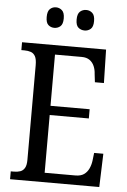

<svg xmlns="http://www.w3.org/2000/svg" viewBox="-60 -953 657 997"><g transform="rotate(5 268.0 -455.0)"><path d="M31 0V-41H47Q66 -41 80.5 -46Q95 -51 103.5 -65.5Q112 -80 112 -108V-601Q112 -633 103.5 -648Q95 -663 80.5 -668Q66 -673 47 -673H31V-714H469L473 -540H426L421 -582Q420 -604 412 -623Q404 -642 388 -653.5Q372 -665 346 -665H207V-398H411V-350H207V-49H367Q395 -49 411.5 -60.5Q428 -72 437 -91Q446 -110 449 -132L454 -174H502L496 0ZM349 -803Q330 -803 316.5 -814.5Q303 -826 303 -856Q303 -886 316.5 -898Q330 -910 349 -910Q367 -910 380.5 -898Q394 -886 394 -856Q394 -826 380.5 -814.5Q367 -803 349 -803ZM191 -803Q173 -803 160 -814.5Q147 -826 147 -856Q147 -886 160 -898Q173 -910 191 -910Q209 -910 222.5 -898Q236 -886 236 -856Q236 -826 222.5 -814.5Q209 -803 191 -803Z"/></g></svg>

Font: Noto Serif Khmer Condensed
Style: Regular
Weight: 400
Width: 3
Designer: Danh Hong and the Monotype Design Team
Foundry: Monotype Imaging Inc.
Version: Version 2.004